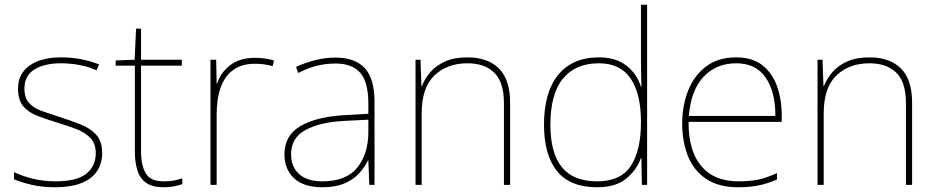

<svg xmlns="http://www.w3.org/2000/svg" viewBox="-20 -780 3952 810"><path d="M411 -134Q411 -90 389 -57.5Q367 -25 323 -7.5Q279 10 213 10Q158 10 113 -0.5Q68 -11 39 -24V-54Q79 -35 123 -25Q167 -15 213 -15Q304 -15 344 -47Q384 -79 384 -134Q384 -173 362.5 -196.5Q341 -220 304.5 -234.5Q268 -249 224 -262Q178 -276 139.5 -290.5Q101 -305 78.5 -331.5Q56 -358 56 -407Q56 -469 105 -503.5Q154 -538 238 -538Q285 -538 326 -529.5Q367 -521 398 -508L387 -483Q359 -497 318.5 -505Q278 -513 238 -513Q166 -513 124.5 -486.5Q83 -460 83 -407Q83 -366 103.5 -344.5Q124 -323 158.5 -311Q193 -299 233 -286Q277 -272 318 -256Q359 -240 385 -212.5Q411 -185 411 -134Z M670 -15Q695 -15 714 -18.5Q733 -22 749 -28V-3Q733 2 714.5 6Q696 10 670 10Q624 10 597.5 -8Q571 -26 560 -60Q549 -94 549 -140V-503H468V-525L548 -528L554 -659H575V-528H747V-503H575V-143Q575 -82 595 -48.5Q615 -15 670 -15Z M1055 -536Q1079 -536 1098.5 -533Q1118 -530 1136 -525L1130 -501Q1111 -506 1094.5 -508.5Q1078 -511 1055 -511Q1000 -511 964 -485Q928 -459 911 -411Q894 -363 894 -297V0H868V-528H892L894 -427H896Q910 -473 950.5 -504.5Q991 -536 1055 -536Z M1396 -537Q1478 -537 1519 -492.5Q1560 -448 1560 -350V0H1538L1534 -103H1532Q1518 -73 1493.5 -47Q1469 -21 1431.5 -5.5Q1394 10 1340 10Q1261 10 1220.5 -28Q1180 -66 1180 -129Q1180 -208 1246.5 -247.5Q1313 -287 1431 -294L1534 -300V-343Q1534 -433 1500 -472.5Q1466 -512 1396 -512Q1356 -512 1318.5 -503Q1281 -494 1238 -472L1229 -498Q1269 -516 1310.5 -526.5Q1352 -537 1396 -537ZM1433 -270Q1331 -265 1269.5 -232Q1208 -199 1208 -129Q1208 -76 1242 -45.5Q1276 -15 1340 -15Q1440 -15 1486.5 -72Q1533 -129 1534 -220V-275Z M1952 -538Q2038 -538 2085 -491Q2132 -444 2132 -346V0H2106V-345Q2106 -433 2065.5 -473Q2025 -513 1952 -513Q1866 -513 1812.5 -461.5Q1759 -410 1759 -302V0H1733V-528H1754L1758 -417H1760Q1772 -448 1795.5 -475.5Q1819 -503 1857.5 -520.5Q1896 -538 1952 -538Z M2499 10Q2385 10 2330 -58Q2275 -126 2275 -254Q2275 -391 2335 -464.5Q2395 -538 2507 -538Q2579 -538 2623.5 -502.5Q2668 -467 2684 -414H2686Q2685 -448 2684.5 -480Q2684 -512 2684 -543V-760H2710V0H2688L2686 -113H2684Q2666 -63 2622 -26.5Q2578 10 2499 10ZM2499 -15Q2599 -15 2641.5 -80.5Q2684 -146 2684 -263V-266Q2684 -386 2640 -449.5Q2596 -513 2507 -513Q2408 -513 2355 -448.5Q2302 -384 2302 -254Q2302 -134 2350.5 -74.5Q2399 -15 2499 -15Z M3086 -538Q3154 -538 3196 -505Q3238 -472 3258 -416.5Q3278 -361 3278 -291V-266H2885Q2884 -145 2938 -80Q2992 -15 3095 -15Q3143 -15 3177.5 -22Q3212 -29 3258 -50V-23Q3220 -6 3181.5 2Q3143 10 3095 10Q3012 10 2959.5 -25Q2907 -60 2882.5 -121Q2858 -182 2858 -259Q2858 -334 2883 -397.5Q2908 -461 2958.5 -499.5Q3009 -538 3086 -538ZM3086 -513Q3002 -513 2948.5 -456.5Q2895 -400 2886 -291H3251Q3252 -390 3211 -451.5Q3170 -513 3086 -513Z M3648 -538Q3734 -538 3781 -491Q3828 -444 3828 -346V0H3802V-345Q3802 -433 3761.5 -473Q3721 -513 3648 -513Q3562 -513 3508.5 -461.5Q3455 -410 3455 -302V0H3429V-528H3450L3454 -417H3456Q3468 -448 3491.5 -475.5Q3515 -503 3553.5 -520.5Q3592 -538 3648 -538Z"/></svg>

Font: Noto Sans Cham Thin
Style: Regular
Weight: 250
Version: Version 2.002